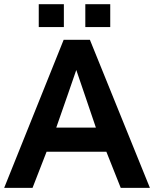

<svg xmlns="http://www.w3.org/2000/svg" viewBox="-24 -902 756 922"><path d="M385.7 -772V-881.8H505.4V-772ZM162.1 -772V-881.8H282.7V-772ZM436.5 -289.1Q408.2 -372.6 384.8 -441.4Q361.3 -510.3 342.3 -565.9Q326.7 -519.5 302.5 -450.7Q278.3 -381.8 246.1 -289.1ZM-3.9 0 281.7 -710.9H407.7L695.8 0H555.7L486.8 -173.3H199.7L132.3 0Z"/></svg>

Font: Ride
Style: Bold
Weight: 700
Version: Version 3.000